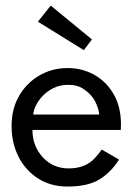

<svg xmlns="http://www.w3.org/2000/svg" viewBox="-20 -672 484 704"><path d="M228 12Q166 12 119.8 -17.5Q73.5 -47 48 -97.2Q22.5 -147.5 22.5 -210Q22.5 -273 50.2 -320.8Q78 -368.5 124.8 -395.5Q171.5 -422.5 228 -422.5Q281.5 -422.5 326 -397.5Q370.5 -372.5 397 -326.2Q423.5 -280 423.5 -217Q423.5 -206 423 -195.5H99Q99 -136.5 136.8 -95.5Q174.5 -54.5 232 -54.5Q293 -54.5 327.5 -92Q339 -104 353 -123.5L416.5 -87Q386.5 -39.5 344 -13.8Q301.5 12 228 12ZM343.5 -252Q343 -272 329 -299.8Q315 -327.5 282 -348.5Q261 -361 231 -361Q199.5 -361 175.8 -349Q152 -337 135.8 -319.5Q119.5 -302 111 -283.8Q102.5 -265.5 102 -252ZM287.5 -488 119 -592.5 166 -651.5 317 -527.5Z"/></svg>

Font: Lucymar Sans
Style: Regular
Weight: 400
Foundry: The League of Moveable Type (original font) / Main changes by Cristiano Sobral with portions from Mirco Monsees
Version: Version 2.001;August 30, 2020;FontCreator 13.0.0.2681 64-bit